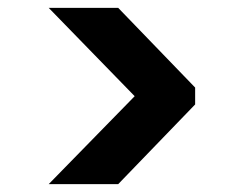

<svg xmlns="http://www.w3.org/2000/svg" viewBox="-20 -516 622 489"><path d="M104 -47 323 -271 104 -496H281L477 -293V-250L281 -47Z"/></svg>

Font: DM Sans 36pt ExtraBold
Style: Regular
Weight: 800
Designer: Colophon Foundry, Jonny Pinhorn
Foundry: Colophon Foundry
Version: Version 4.004;gftools[0.9.30]